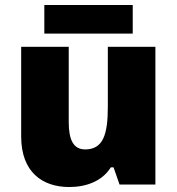

<svg xmlns="http://www.w3.org/2000/svg" viewBox="-20 -741 710 771"><path d="M513 -721H158V-606H513ZM604 -553H413V-311C413 -201 394 -141 322 -141C275 -141 256 -179 256 -251V-553H65V-193C65 -51 149 10 258 10C326 10 390 -13 425 -69H436L460 0H604Z"/></svg>

Font: Noto Sans Sinhala UI Black
Style: Regular
Weight: 900
Designer: Jelle Bosma - Monotype Design Team
Foundry: Monotype Imaging Inc.
Version: Version 2.006